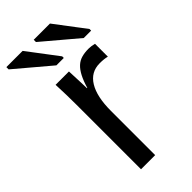

<svg xmlns="http://www.w3.org/2000/svg" viewBox="-265 -790 844 844"><g transform="rotate(-45 156.5 -368.0)"><path d="M69 0V-405Q69 -460 66 -528H149Q151 -483 152 -456Q153 -429 153 -420H155Q165 -454 177 -477Q189 -500 203.5 -513.5Q218 -527 237 -532.5Q256 -538 281 -538Q296 -538 316 -533V-453Q298 -458 270 -458Q215 -458 186 -410.5Q157 -363 157 -275V0ZM299 -586 138 -722V-736H239L345 -596V-586ZM129 -586 -32 -722V-736H69L175 -596V-586Z"/></g></svg>

Font: Libra Sans
Style: Regular
Weight: 400
Foundry: Context Ltd
Version: Version 1.000; ttfautohint (v1.3)